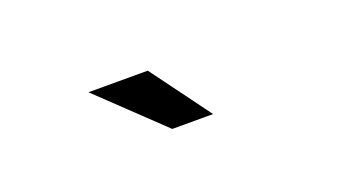

<svg xmlns="http://www.w3.org/2000/svg" viewBox="-28 -850 657 371"><g transform="rotate(-20 300.0 -664.0)"><path d="M283 -603 155 -725H277L367 -603Z"/></g></svg>

Font: Red Hat Display SemiBold
Style: Regular
Weight: 600
Designer: Pentagram, MCKL
Foundry: Pentagram, MCKL
Version: Version 1.023